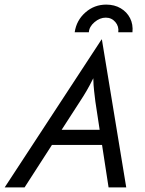

<svg xmlns="http://www.w3.org/2000/svg" viewBox="-60 -818 635 838"><path d="M-39.6 0 383.3 -645.8H384.7L491 0H413.9L385.4 -185.4H166.7L47.2 0ZM209 -251.4H375L356.2 -375Q353.5 -398.6 350.7 -421.5Q347.9 -444.4 347.2 -476.4Q331.2 -444.4 318.1 -421.9Q304.9 -399.3 288.9 -375ZM266 -677.1Q273.6 -729.2 312.5 -763.5Q351.4 -797.9 403.5 -797.9Q439.6 -797.9 466.7 -781.9Q493.7 -766 507.6 -738.9Q521.5 -711.8 518.1 -677.1H456.2Q459.7 -702.8 443.4 -721.9Q427.1 -741 401.4 -741Q375.7 -741 352.4 -721.2Q329.2 -701.4 327.8 -677.1Z"/></svg>

Font: Afacad
Style: Italic
Weight: 400
Italic angle: -14°
Designer: Kristian Moeller
Foundry: Dicotype
Version: Version 1.000